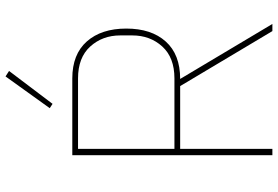

<svg xmlns="http://www.w3.org/2000/svg" viewBox="-170 -800 971 670"><g transform="rotate(-90 315.0 -465.5)"><path d="M287.1 -767.1 272 -776.9 382.8 -931.2 401.9 -918.9ZM107.9 0V-698.2H376Q460 -698.2 504.9 -647.5Q549.8 -596.7 549.8 -509.8Q549.8 -422.4 504.6 -372.1Q459.5 -321.8 374 -321.8L565.9 0H541L349.1 -321.8H129.9V0ZM129.9 -341.8H376Q448.7 -341.8 487.3 -384.3Q525.9 -426.8 525.9 -488.8V-530.8Q525.9 -592.8 487.3 -635.5Q448.7 -678.2 376 -678.2H129.9Z"/></g></svg>

Font: Anuphan Thin
Style: Regular
Weight: 250
Designer: Mike Abbink, Paul van der Laan, Pieter van Rosmalen, Mint Tantisuwanna
Foundry: Bold Monday; Cadson Demak
Version: Version 3.002;hotconv 1.0.109;makeotfexe 2.5.65596